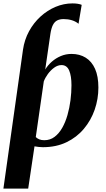

<svg xmlns="http://www.w3.org/2000/svg" viewBox="-28 -853 620 1127"><path d="M-8 254 107 -561.5Q115.5 -620 142.5 -669.5Q169.5 -719 209.8 -755.8Q250 -792.5 298.2 -812.8Q346.5 -833 397 -833Q414.5 -833 428.5 -830.8Q442.5 -828.5 451.5 -824.5L433 -713.5Q416 -727.5 393.8 -734.2Q371.5 -741 345.5 -741Q323 -741 307.5 -733Q292 -725 282.5 -706.2Q273 -687.5 268 -655L237.5 -445Q252.5 -470 276 -490.8Q299.5 -511.5 329 -524Q358.5 -536.5 392 -536.5Q439.5 -536.5 475 -514.5Q510.5 -492.5 530 -448.8Q549.5 -405 549.5 -339Q549.5 -272 527.8 -209.2Q506 -146.5 464.2 -96.8Q422.5 -47 362 -18Q301.5 11 223.5 11Q211.5 11 199 9.5Q186.5 8 174.5 6L137.5 254ZM232 -30Q266.5 -30 292.5 -49.8Q318.5 -69.5 337.2 -102.5Q356 -135.5 368 -177.5Q380 -219.5 385.8 -264.8Q391.5 -310 391.5 -352.5Q391.5 -407.5 378 -439.2Q364.5 -471 333 -471Q311 -471 290 -455.8Q269 -440.5 253 -418.5Q237 -396.5 229 -375L182 -48.5Q190 -40.5 202.2 -35.2Q214.5 -30 232 -30Z"/></svg>

Font: Merriweather 96pt ExtraBold
Style: Italic
Weight: 800
Italic angle: -7.8°
Version: Version 2.101